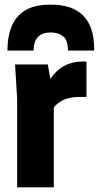

<svg xmlns="http://www.w3.org/2000/svg" viewBox="-20 -808 426 828"><path d="M11 0ZM212 0H54V-380L45 -530H186L197 -468Q248 -543 338 -543L353 -542V-390H326Q278 -390 250.5 -375.5Q223 -361 212 -344ZM386 -590H273Q273 -635 252 -651.5Q231 -668 199 -668Q125 -668 125 -590H12Q12 -648 29.5 -692.5Q47 -737 87.5 -762.5Q128 -788 199 -788Q384 -788 386 -601Z"/></svg>

Font: Tanohe Sans
Style: Bold
Weight: 700
Designer: Village Type and Design LLC & Cristiano Sobral
Foundry: Cooper Hewitt Smithsonian Design Museum
Version: Version 1.00;September 29, 2021;FontCreator 13.0.0.2655 64-b